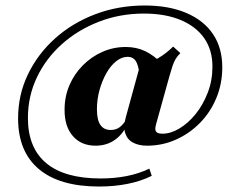

<svg xmlns="http://www.w3.org/2000/svg" viewBox="-20 -559 881 709"><path d="M346 129.8Q200 129.8 123.4 65.3Q46.8 0.8 46.8 -121.8Q46.8 -208.9 83.1 -284.3Q119.4 -359.7 183.1 -416.9Q246.8 -474.2 331.9 -506.5Q416.9 -538.7 514.5 -538.7Q603.2 -538.7 667.7 -511.3Q732.3 -483.9 766.5 -433.1Q800.8 -382.3 800.8 -310.5Q800.8 -249.2 778.6 -196.4Q756.5 -143.5 717.7 -104.4Q679 -65.3 629 -43.1Q579 -21 522.6 -21Q492.7 -21 471.4 -32.3Q450 -43.5 442.3 -67.7Q434.7 -91.9 445.2 -128.2L496 -313.7Q533.9 -326.6 563.7 -344Q593.5 -361.3 619.4 -387.1L646 -362.9Q635.5 -352.4 629 -341.9Q622.6 -331.5 617.3 -316.1Q612.1 -300.8 605.6 -277.4L556.5 -100.8Q550.8 -81.5 556 -73.4Q561.3 -65.3 579.8 -65.3Q610.5 -65.3 642.7 -84.7Q675 -104 702.4 -137.9Q729.8 -171.8 747.2 -216.9Q764.5 -262.1 764.5 -312.9Q764.5 -374.2 734.3 -417.7Q704 -461.3 647.2 -485.1Q590.3 -508.9 511.3 -508.9Q422.6 -508.9 344.8 -478.6Q266.9 -448.4 208.1 -395.6Q149.2 -342.7 116.1 -273Q83.1 -203.2 83.1 -123.4Q83.1 -12.9 150.8 43.5Q218.5 100 351.6 100Q403.2 100 448 91.1Q492.7 82.3 531.5 63.7L540.3 90.3Q501.6 109.7 452 119.8Q402.4 129.8 346 129.8ZM333.1 -21Q279.8 -21 248.8 -56.9Q217.7 -92.7 218.5 -154.8Q218.5 -202.4 236.3 -244Q254 -285.5 285.5 -317.3Q316.9 -349.2 357.7 -367.3Q398.4 -385.5 444.4 -385.5Q483.9 -385.5 516.1 -370.2Q548.4 -354.8 581.5 -321L495.2 -283.1Q491.1 -319.4 481 -334.3Q471 -349.2 451.6 -349.2Q429.8 -349.2 409.3 -333.1Q388.7 -316.9 373 -289.1Q357.3 -261.3 347.6 -227Q337.9 -192.7 337.9 -155.6Q337.9 -116.1 350.8 -97.6Q363.7 -79 388.7 -79Q408.1 -79 422.2 -89.5Q436.3 -100 449.2 -122.6L447.6 -93.5Q428.2 -57.3 399.2 -39.1Q370.2 -21 333.1 -21Z"/></svg>

Font: Playfair 9pt Black
Style: Regular
Weight: 900
Designer: Claus Eggers Sørensen
Foundry: Claus Eggers Sørensen
Version: Version 2.203